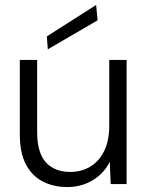

<svg xmlns="http://www.w3.org/2000/svg" viewBox="-20 -743 602 775"><path d="M252 12Q195 12 151.5 -11Q108 -34 84 -80.5Q60 -127 60 -201V-501H130V-209Q130 -127 165 -88Q200 -49 264 -49Q309 -49 344.5 -70.5Q380 -92 400.5 -133.5Q421 -175 421 -236V-501H491V0H427L423 -90Q399 -42 353.5 -15Q308 12 252 12ZM173 -544 169 -596 368 -723 374 -661Z"/></svg>

Font: DM Sans 18pt Light
Style: Regular
Weight: 300
Designer: Colophon Foundry, Jonny Pinhorn
Foundry: Colophon Foundry
Version: Version 4.004;gftools[0.9.30]